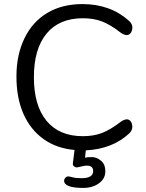

<svg xmlns="http://www.w3.org/2000/svg" viewBox="-20 -733 717 946"><path d="M390.6 192.9Q295.9 192.9 295.9 157.2Q295.9 149.4 302 142.8Q308.1 136.2 315.4 136.2Q322.8 136.2 337.9 140.6Q353 145 381.8 145Q439 145 439 109.9Q439 83 408.2 83Q397 83 379.9 87.4Q362.8 91.8 356.9 91.8Q351.1 91.8 344.5 86.4Q337.9 81.1 338.9 73.2L347.2 5.9Q258.3 -2 194.1 -48.1Q129.9 -94.2 95.5 -172.1Q61 -250 61 -356.4Q61 -462.9 100.6 -544.4Q140.1 -626 213.1 -669.4Q286.1 -712.9 386.2 -712.9Q523.9 -712.9 616.2 -629.9Q632.3 -614.7 632.1 -597.9Q631.8 -581.1 624 -570.6Q616.2 -560.1 604.5 -560.1Q592.8 -560.1 576.2 -570.8Q525.4 -610.8 483.6 -627Q441.9 -643.1 388.2 -643.1Q272 -643.1 209.5 -567.6Q147 -492.2 147 -352.5Q147 -212.9 209.5 -137.5Q272 -62 388.2 -62Q441.4 -62 483.2 -78.1Q524.9 -94.2 576.2 -133.8Q593.3 -145 604.7 -145Q616.2 -145 624 -135Q631.8 -125 631.8 -107.4Q631.8 -89.8 616.2 -75.2Q533.2 1.5 402.8 7.8L398.9 43.9Q411.1 41 433.3 41Q455.6 41 477.3 58.6Q499 76.2 499 111.6Q499 147 467.8 169.9Q436.5 192.9 390.6 192.9Z"/></svg>

Font: Nunito-Regular
Style: Regular
Weight: 400
Designer: Vernon Adams
Foundry: newtypography
Version: Version 3.000